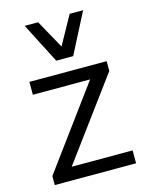

<svg xmlns="http://www.w3.org/2000/svg" viewBox="-121 -889 751 965"><g transform="rotate(-15 254.5 -406.0)"><path d="M211 -602 103 -812H173L255 -664L337 -812H407L299 -602ZM148 -67H465V0H42V-47L351 -467H53V-534H455V-483Z"/></g></svg>

Font: Martel Sans
Style: Regular
Weight: 400
Designer: Dan Reynolds and Mathieu Réguer
Foundry: Dan Reynolds and Mathieu Réguer
Version: Version 1.001;PS 001.001;hotconv 1.0.70;makeotf.lib2.5.58329